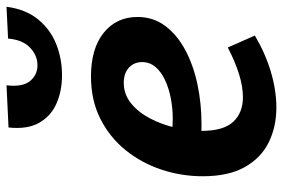

<svg xmlns="http://www.w3.org/2000/svg" viewBox="-157 -683 852 578"><g transform="rotate(-90 269.0 -394.0)"><path d="M234.5 12Q176 12 129.1 -11.2Q82.2 -34.4 54.8 -83.5Q27.4 -132.5 27.4 -209.7Q27.4 -274.1 47.5 -334.3Q67.6 -394.5 106.3 -442.3Q145.1 -490.1 200.8 -518.1Q256.5 -546.1 327.8 -546.1Q411.8 -546.1 459.3 -507.8Q506.9 -469.4 506.9 -406.3Q506.9 -358.6 480 -322.6Q453 -286.6 407.3 -262.2Q361.7 -237.8 304.1 -225.6Q246.5 -213.4 185.3 -213.4Q174.3 -213.4 165.5 -213.6Q156.7 -213.8 149.7 -214.4L157.4 -302.5Q167.7 -301.5 178.4 -300.7Q189.1 -299.9 200 -299.9Q231.1 -299.9 261.5 -305.7Q292 -311.5 316.6 -323Q341.3 -334.4 356.2 -351.8Q371.1 -369.3 371.1 -392.2Q371.1 -416.3 354.5 -431.8Q337.9 -447.4 308.5 -447.4Q274.3 -447.4 247.4 -425.8Q220.5 -404.2 202 -369.2Q183.5 -334.2 173.8 -293.1Q164 -252 164 -212.9Q164 -147.3 191.3 -118Q218.6 -88.7 265.3 -88.7Q297.8 -88.7 335.8 -100.7Q373.8 -112.7 415 -134.3L451 -52.8Q396.3 -20.6 340.8 -4.3Q285.3 12 234.5 12ZM331.6 -633.3Q284.2 -633.3 246.3 -650Q208.5 -666.6 188.3 -702.2Q168.1 -737.7 174.2 -794.3L301.2 -800.4Q295.5 -751.8 314.1 -729.5Q332.6 -707.2 361.5 -707.2Q391.4 -707.2 414.9 -729.9Q438.3 -752.5 441.9 -795.7L537.6 -800.4Q530.2 -742.8 499.9 -705.6Q469.6 -668.4 425.3 -650.8Q381.1 -633.3 331.6 -633.3Z"/></g></svg>

Font: Bitter Thin
Style: Italic
Weight: 100
Italic angle: -9°
Designer: Sol Matas, and Bitter project Authors
Foundry: Sol Matas
Version: Version 2.002